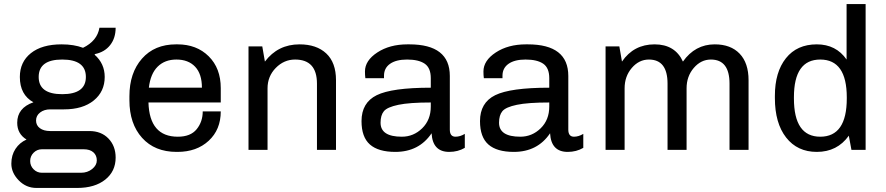

<svg xmlns="http://www.w3.org/2000/svg" viewBox="-20 -740 4377 948"><path d="M284 -521Q345 -521 390 -504Q460 -538 471 -603H551Q551 -552 524 -517.5Q497 -483 449 -473L447 -470Q497 -426 497 -360Q497 -288 443 -244Q389 -200 296 -200H228Q198 -200 178 -184.5Q158 -169 158 -145Q158 -121 177 -107Q196 -93 228 -93H421Q480 -93 515.5 -56Q551 -19 551 38Q551 106 499.5 147Q448 188 361 188H160Q109 188 72.5 150.5Q36 113 36 68Q36 26 56.5 -5Q77 -36 111 -51Q65 -79 65 -134Q65 -207 145 -235Q78 -272 78 -360Q78 -434 132.5 -477.5Q187 -521 284 -521ZM287 -446Q171 -446 171 -360Q171 -275 287 -275Q404 -275 404 -360Q404 -446 287 -446ZM393 -3H187Q163 -3 146 14Q129 31 129 55Q129 79 146 96Q163 113 187 113H380Q412 113 435 94.5Q458 76 458 52Q458 27 441 12Q424 -3 393 -3Z M856 -521Q951 -521 1010.5 -462Q1070 -403 1070 -305V-234H713Q718 -65 858 -65Q921 -65 951 -102Q981 -139 981 -190H1070Q1070 -100 1010.5 -45Q951 10 856 10H852Q744 10 681.5 -59.5Q619 -129 619 -245V-265Q619 -380 681 -450.5Q743 -521 849 -521ZM851 -446Q794 -446 758.5 -411Q723 -376 715 -307H977Q977 -375 943.5 -410.5Q910 -446 851 -446Z M1459 -521Q1543 -521 1591 -476Q1639 -431 1639 -344V0H1545V-327Q1545 -446 1437 -446Q1382 -446 1341.5 -404.5Q1301 -363 1301 -304V0H1207V-511H1275L1288 -436Q1352 -521 1459 -521Z M2001 -521Q2201 -521 2201 -365V-100Q2201 -65 2229 -65Q2252 -65 2275 -79V-10Q2241 10 2198 10Q2116 10 2111 -82Q2049 10 1932 10Q1848 10 1806.5 -26.5Q1765 -63 1765 -142Q1765 -233 1840 -270Q1915 -307 2107 -307V-354Q2107 -405 2077 -425.5Q2047 -446 1990 -446Q1936 -446 1906 -425Q1876 -404 1876 -366V-354H1784Q1782 -368 1782 -387Q1782 -441 1843 -481Q1904 -521 1992 -521ZM2107 -234Q2002 -234 1947 -222.5Q1892 -211 1875.5 -191Q1859 -171 1859 -134Q1859 -65 1964 -65Q2022 -65 2064.5 -106.5Q2107 -148 2107 -214Z M2586 -521Q2786 -521 2786 -365V-100Q2786 -65 2814 -65Q2837 -65 2860 -79V-10Q2826 10 2783 10Q2701 10 2696 -82Q2634 10 2517 10Q2433 10 2391.5 -26.5Q2350 -63 2350 -142Q2350 -233 2425 -270Q2500 -307 2692 -307V-354Q2692 -405 2662 -425.5Q2632 -446 2575 -446Q2521 -446 2491 -425Q2461 -404 2461 -366V-354H2369Q2367 -368 2367 -387Q2367 -441 2428 -481Q2489 -521 2577 -521ZM2692 -234Q2587 -234 2532 -222.5Q2477 -211 2460.5 -191Q2444 -171 2444 -134Q2444 -65 2549 -65Q2607 -65 2649.5 -106.5Q2692 -148 2692 -214Z M3212 -521Q3313 -521 3352 -436Q3412 -521 3509 -521Q3588 -521 3632 -475Q3676 -429 3676 -344V0H3582V-327Q3582 -446 3490 -446Q3441 -446 3405.5 -404.5Q3370 -363 3370 -304V0H3276V-327Q3276 -446 3184 -446Q3135 -446 3099.5 -404.5Q3064 -363 3064 -304V0H2970V-511H3038L3051 -436Q3109 -521 3212 -521Z M4013 -521Q4108 -521 4160 -446V-720H4254V0H4184L4171 -70Q4114 10 4013 10Q3917 10 3861.5 -61Q3806 -132 3806 -256V-267Q3806 -384 3860.5 -452.5Q3915 -521 4013 -521ZM4030 -446Q3900 -446 3900 -260V-254Q3900 -65 4030 -65Q4161 -65 4161 -254V-259Q4161 -446 4030 -446Z"/></svg>

Font: Chivo
Style: Regular
Weight: 400
Designer: Hector Gatti
Foundry: Omnibus-Type
Version: Version 1.007;PS 001.007;hotconv 1.0.88;makeotf.lib2.5.64775